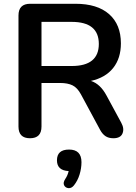

<svg xmlns="http://www.w3.org/2000/svg" viewBox="-20 -725 723 1018"><path d="M200 -375H360Q504 -375 504 -492Q504 -609 360 -609H200ZM139 8Q78 8 78 -54V-643Q78 -705 140 -705H380Q496 -705 558.5 -650Q621 -595 621 -495Q621 -416 580 -364.5Q539 -313 462 -296Q512 -280 545 -218L623 -74Q640 -43 629.5 -17.5Q619 8 581 8Q556 8 539.5 -3Q523 -14 511 -36L409 -225Q390 -260 364.5 -272.5Q339 -285 299 -285H200V-54Q200 8 139 8ZM372 258Q359 274 343 272.5Q327 271 320 257.5Q313 244 326 224Q339 205 344 182Q282 179 282 125Q282 68 346 68Q412 68 412 135Q412 167 402 200Q392 233 372 258Z"/></svg>

Font: Chiron GoRound TC M
Style: Regular
Weight: 500
Designer: Ryoko NISHIZUKA 西塚涼子 (kana, bopomofo & ideographs); Paul D. Hunt (Latin, Greek & Cyrillic); Sandoll Communications 산돌커뮤니
Foundry: Adobe
Version: Version 1.000;hotconv 1.1.1;makeotfexe 2.6.0